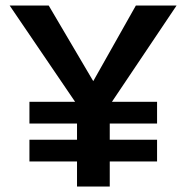

<svg xmlns="http://www.w3.org/2000/svg" viewBox="-20 -678 677 698"><path d="M622 -658 387 -308H551V-229H379V-170H551V-91H379V0H260V-91H87V-170H260V-229H87V-308H253L15 -658H157L319 -383L474 -658Z"/></svg>

Font: EauTest
Style: Bold
Weight: 700
Designer: Christian Thalmann (Catharsis Fonts)
Version: Version 0.001;PS 000.001;hotconv 1.0.88;makeotf.lib2.5.64775